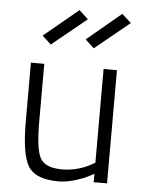

<svg xmlns="http://www.w3.org/2000/svg" viewBox="-54 -792 632 845"><g transform="rotate(5 262.5 -369.5)"><path d="M450 -500V0H391V-37L370 -26Q348 -14 309.5 -2Q271 10 237 10Q135 10 102.5 -42Q70 -94 70 -239Q70 -239 70 -500H129V-240Q129 -124 150.5 -84Q172 -44 247.5 -44Q323 -44 391 -86V-500ZM301 -623 452 -749 493 -712 340 -587ZM111 -623 263 -749 303 -712 150 -587Z"/></g></svg>

Font: Titillium Web Light
Style: Regular
Weight: 300
Version: Version 1.002;PS 57.000;hotconv 1.0.70;makeotf.lib2.5.55311